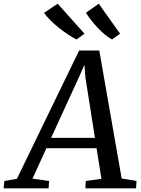

<svg xmlns="http://www.w3.org/2000/svg" viewBox="-85 -1022 766 1042"><path d="M-65.3 0 -61.3 -39.8 6.7 -51.6 344.4 -747.8H453.8L575.3 -53.3L655.8 -39.8L653.5 0H378.4L380.4 -39.8L465.4 -51.6L439 -217.7H166.8L91.3 -52.3L181.8 -39.8L178.6 0ZM192.3 -273.8H430.2L378.6 -601.2L373.1 -670L344.9 -606.3ZM566.7 -839.1 523.1 -807.7Q502.6 -818.9 482.3 -836Q462.1 -853 443.5 -872.9Q425 -892.8 409 -913.4Q392.9 -934 381.1 -952.6L450.9 -1001.9ZM373.5 -839.1 330.5 -807.7Q309.7 -817.9 284.3 -834.7Q258.9 -851.6 233.7 -871.8Q208.4 -892.1 187.4 -913Q166.4 -933.8 154.3 -952.3L228.1 -1001.9Z"/></svg>

Font: Merriweather Light
Style: Italic
Weight: 300
Italic angle: -7.8°
Designer: Eben Sorkin
Foundry: Eben Sorkin
Version: Version 2.101